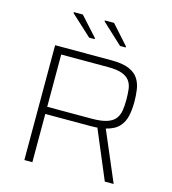

<svg xmlns="http://www.w3.org/2000/svg" viewBox="-128 -1006 998 1111"><g transform="rotate(15 370.5 -450.5)"><path d="M121 0V-688H459Q526 -688 564.5 -671.5Q603 -655 621 -626.5Q639 -598 644 -562.5Q649 -527 649 -489Q649 -445 641 -406.5Q633 -368 607.5 -339.5Q582 -311 529 -298L656 0H603L475 -304L499 -295Q488 -291 474 -290Q460 -289 440 -289H169V0ZM169 -332H435Q493 -332 527 -343.5Q561 -355 576.5 -376Q592 -397 596.5 -425.5Q601 -454 601 -489Q601 -524 597.5 -552.5Q594 -581 579.5 -601.5Q565 -622 534.5 -633.5Q504 -645 451 -645H169ZM519 -781H485L362 -895V-901H417L519 -787ZM333 -781H300L176 -895V-901H230L333 -787Z"/></g></svg>

Font: Saira SemiExpanded ExtraLight
Style: Regular
Weight: 250
Width: 6
Designer: Hector Gatti with collaboration of the Omnibus-Type team
Foundry: Omnibus-Type
Version: Version 1.101